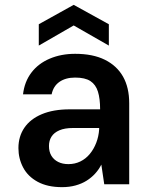

<svg xmlns="http://www.w3.org/2000/svg" viewBox="-20 -760 623 792"><path d="M236 12Q176 12 135.5 -10Q95 -32 75.5 -69Q56 -106 56 -149Q56 -197 80.5 -233Q105 -269 152.5 -289Q200 -309 268 -309H393Q393 -353 384 -382Q375 -411 353 -425.5Q331 -440 290 -440Q251 -440 225.5 -422.5Q200 -405 193 -371H75Q81 -423 109.5 -460.5Q138 -498 185 -518Q232 -538 290 -538Q363 -538 412.5 -513.5Q462 -489 487.5 -444Q513 -399 513 -334V0H410L398 -81Q388 -61 372.5 -44Q357 -27 337 -14.5Q317 -2 291.5 5Q266 12 236 12ZM262 -83Q289 -83 311.5 -94Q334 -105 350.5 -125Q367 -145 377 -171Q387 -197 389 -226V-232H281Q247 -232 225 -222.5Q203 -213 192.5 -196.5Q182 -180 182 -158Q182 -134 192 -117.5Q202 -101 220 -92Q238 -83 262 -83ZM140 -572V-660L284 -740L429 -660V-572L284 -655Z"/></svg>

Font: DM Sans 9pt
Style: Semibold
Weight: 600
Designer: Colophon Foundry, Jonny Pinhorn
Foundry: Colophon Foundry
Version: Version 4.004;gftools[0.9.30]